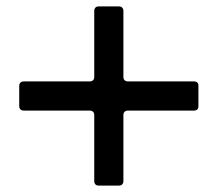

<svg xmlns="http://www.w3.org/2000/svg" viewBox="-20 -637 680 599"><path d="M288 -58Q281 -58 277.5 -62Q274 -66 274 -72V-278Q274 -285 270 -288.5Q266 -292 260 -292H54Q48 -292 44 -295.5Q40 -299 40 -306V-369Q40 -376 44 -379.5Q48 -383 54 -383H260Q266 -383 270 -386.5Q274 -390 274 -397V-603Q274 -609 277.5 -613Q281 -617 288 -617H351Q358 -617 361.5 -613Q365 -609 365 -603V-397Q365 -390 369 -386.5Q373 -383 379 -383H585Q599 -383 599 -369V-306Q599 -292 585 -292H379Q373 -292 369 -288.5Q365 -285 365 -278V-72Q365 -66 361.5 -62Q358 -58 351 -58Z"/></svg>

Font: Open Sauce Two SemiBold
Style: Regular
Weight: 600
Designer: Alfredo Marco Pradil
Foundry: Creative Sauce Fz LLC
Version: Version 1.477